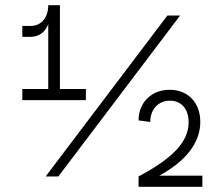

<svg xmlns="http://www.w3.org/2000/svg" viewBox="-20 -720 844 740"><path d="M66 -334H311V-377H211V-700H166C166 -656 142 -620 98 -620H66V-578H98C132 -578 155 -598 166 -627V-377H66ZM156 -40H205L674 -660H625ZM514 -40V0H760V-43H594C698 -100 752 -171 752 -250C752 -324 705 -374 634 -374C564 -374 514 -325 514 -256L559 -250C559 -298 590 -332 635 -332C679 -332 707 -300 707 -249C707 -175 648 -111 514 -40Z"/></svg>

Font: Uncut Sans Light
Style: Regular
Weight: 300
Designer: Kasper Nordkvist
Foundry: UNCUT.wtf
Version: Version 1.304;Glyphs 3.2 (3246)